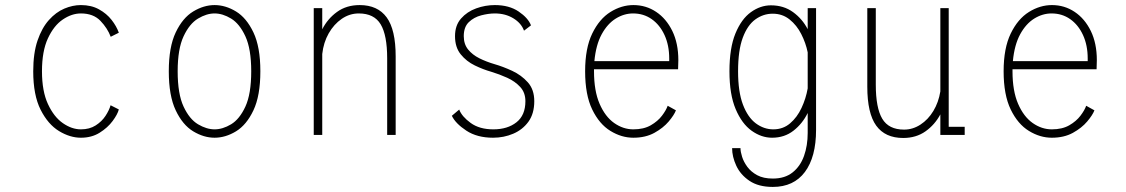

<svg xmlns="http://www.w3.org/2000/svg" viewBox="-20 -532 4440 757"><path d="M299 11Q256 11 212.8 -15.2Q169.5 -41.5 140.2 -99.2Q111 -157 111 -251Q111 -322.5 128 -372.2Q145 -422 172.8 -453Q200.5 -484 233.5 -498Q266.5 -512 299 -512Q340 -512 370.2 -495.2Q400.5 -478.5 420 -453.5Q439.5 -428.5 448.5 -403L416.5 -387Q404 -420.5 376 -449.8Q348 -479 299 -479Q263 -479 227.8 -455.2Q192.5 -431.5 169 -381Q145.5 -330.5 145.5 -251Q145.5 -172.5 169 -121.8Q192.5 -71 227.8 -46.5Q263 -22 299 -22Q333 -22 357.2 -37.5Q381.5 -53 396 -75.2Q410.5 -97.5 416 -117L448.5 -100.5Q443.5 -81 424 -54.8Q404.5 -28.5 373 -8.8Q341.5 11 299 11Z M826 11Q783.5 11 741.8 -14.2Q700 -39.5 672.8 -97Q645.5 -154.5 645.5 -251Q645.5 -347 672.8 -404.2Q700 -461.5 741.8 -486.8Q783.5 -512 826 -512Q869 -512 910.5 -486.8Q952 -461.5 979.2 -404.2Q1006.5 -347 1006.5 -251Q1006.5 -154.5 979.2 -97Q952 -39.5 910.5 -14.2Q869 11 826 11ZM826 -22Q858 -22 891.2 -42Q924.5 -62 947.5 -111.8Q970.5 -161.5 970.5 -251Q970.5 -339 947.5 -388.8Q924.5 -438.5 891.2 -458.8Q858 -479 826 -479Q794.5 -479 760.8 -458.8Q727 -438.5 703.8 -388.8Q680.5 -339 680.5 -251Q680.5 -161.5 703.8 -111.8Q727 -62 760.8 -42Q794.5 -22 826 -22Z M1217 0V-500H1250.5V-416.5Q1271.5 -458 1308.8 -485Q1346 -512 1398 -512Q1469 -512 1504.5 -463.5Q1540 -415 1540 -309.5V0H1506.5V-302Q1506.5 -393.5 1480.8 -436.2Q1455 -479 1394.5 -479Q1358.5 -479 1327.5 -457.8Q1296.5 -436.5 1276 -400.5Q1255.5 -364.5 1250.5 -319V0Z M1924 11Q1861 11 1818.5 -17Q1776 -45 1761.5 -75.5L1790.5 -100Q1801 -72.5 1835.8 -47.2Q1870.5 -22 1925 -22Q1981 -22 2016.2 -49.8Q2051.5 -77.5 2051.5 -133Q2051.5 -167 2031 -189.2Q2010.5 -211.5 1979.5 -225.5Q1948.5 -239.5 1917 -249Q1885 -258 1852 -274Q1819 -290 1796.5 -317.8Q1774 -345.5 1774 -389.5Q1774 -432 1797.8 -459Q1821.5 -486 1857.5 -499Q1893.5 -512 1931 -512Q1987.5 -512 2025 -486.5Q2062.5 -461 2073.5 -432L2046 -411Q2035.5 -440.5 2004 -459.8Q1972.5 -479 1931 -479Q1906 -479 1877.2 -471.5Q1848.5 -464 1828.5 -444.8Q1808.5 -425.5 1808.5 -389.5Q1808.5 -358 1825.5 -337Q1842.5 -316 1870 -302.2Q1897.5 -288.5 1930 -279Q1963 -269.5 1999.2 -252.8Q2035.5 -236 2061 -207.5Q2086.5 -179 2086.5 -133Q2086.5 -84 2063.5 -52.2Q2040.5 -20.5 2003.5 -4.8Q1966.5 11 1924 11Z M2477 11Q2430.5 11 2386.8 -15.8Q2343 -42.5 2315 -100.2Q2287 -158 2287 -251Q2287 -342 2315 -399.8Q2343 -457.5 2386.8 -484.8Q2430.5 -512 2477.5 -512Q2527 -512 2567 -485.2Q2607 -458.5 2630.8 -409.8Q2654.5 -361 2654.5 -295Q2654.5 -276 2653.5 -259H2322Q2322 -255 2322 -251Q2322 -173.5 2344 -122.8Q2366 -72 2401.5 -47Q2437 -22 2477 -22Q2518 -22 2545.8 -38Q2573.5 -54 2590 -75.8Q2606.5 -97.5 2612.5 -115L2645 -97Q2638 -78.5 2616.5 -53Q2595 -27.5 2560 -8.2Q2525 11 2477 11ZM2476 -479Q2440.5 -479 2407.8 -458.8Q2375 -438.5 2352.2 -396.8Q2329.5 -355 2323.5 -291H2618.5V-301.5Q2618.5 -353.5 2600 -393.8Q2581.5 -434 2549.5 -456.5Q2517.5 -479 2476 -479Z M3024 11Q2982 11 2943.5 -16.5Q2905 -44 2880.5 -101.8Q2856 -159.5 2856 -251Q2856 -342.5 2879.5 -399.8Q2903 -457 2940.5 -484Q2978 -511 3019.5 -511Q3070 -511 3106.8 -484.2Q3143.5 -457.5 3164.5 -417V-500H3197.5V-20Q3197.5 87 3153.5 146Q3109.5 205 3027 205Q2970.5 205 2935 181Q2899.5 157 2883 121.5Q2866.5 86 2866.5 52H2899.5Q2899.5 66 2905.8 86Q2912 106 2926.5 125.8Q2941 145.5 2965.5 158.8Q2990 172 3027 172Q3074.5 172 3105 147.8Q3135.5 123.5 3150 82.8Q3164.5 42 3164.5 -8V-86.5Q3144 -44.5 3108.5 -16.8Q3073 11 3024 11ZM2890 -251Q2890 -170 2909.2 -119.5Q2928.5 -69 2960.2 -45.5Q2992 -22 3029 -22Q3067.5 -22 3095.2 -45.8Q3123 -69.5 3140.2 -106.5Q3157.5 -143.5 3164.5 -183.5V-325.5Q3157 -362.5 3139.2 -397.5Q3121.5 -432.5 3093.2 -455.2Q3065 -478 3026.5 -478Q2989.5 -478 2958.2 -455.5Q2927 -433 2908.5 -383.2Q2890 -333.5 2890 -251Z M3541 12Q3470 12 3434.8 -36.5Q3399.5 -85 3399.5 -190.5V-500H3433V-198Q3433 -106.5 3458.5 -63.8Q3484 -21 3544.5 -21Q3579 -21 3609.2 -40.8Q3639.5 -60.5 3660 -94.5Q3680.5 -128.5 3687.5 -171.5V-500H3720.5V-32H3783.5V0H3687.5V-81Q3666 -40.5 3629 -14.2Q3592 12 3541 12Z M4127 11Q4080.5 11 4036.8 -15.8Q3993 -42.5 3965 -100.2Q3937 -158 3937 -251Q3937 -342 3965 -399.8Q3993 -457.5 4036.8 -484.8Q4080.5 -512 4127.5 -512Q4177 -512 4217 -485.2Q4257 -458.5 4280.8 -409.8Q4304.5 -361 4304.5 -295Q4304.5 -276 4303.5 -259H3972Q3972 -255 3972 -251Q3972 -173.5 3994 -122.8Q4016 -72 4051.5 -47Q4087 -22 4127 -22Q4168 -22 4195.8 -38Q4223.5 -54 4240 -75.8Q4256.5 -97.5 4262.5 -115L4295 -97Q4288 -78.5 4266.5 -53Q4245 -27.5 4210 -8.2Q4175 11 4127 11ZM4126 -479Q4090.5 -479 4057.8 -458.8Q4025 -438.5 4002.2 -396.8Q3979.5 -355 3973.5 -291H4268.5V-301.5Q4268.5 -353.5 4250 -393.8Q4231.5 -434 4199.5 -456.5Q4167.5 -479 4126 -479Z"/></svg>

Font: Trispace SemiCondensed Thin
Style: Regular
Weight: 100
Width: 4
Designer: Tyler Finck
Foundry: Etcetera Type Company
Version: Version 1.210; ttfautohint (v1.8.3)